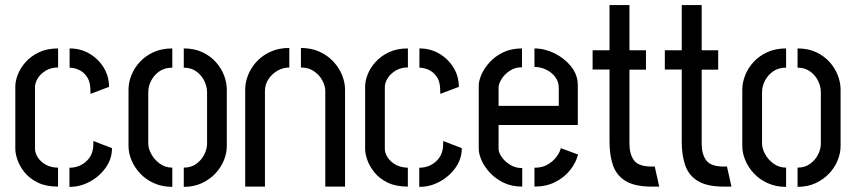

<svg xmlns="http://www.w3.org/2000/svg" viewBox="-20 -726 3324 747"><path d="M205.8 0Q159.2 0 127.2 -15.6Q95.2 -31.2 76 -55Q56.8 -78.8 48.2 -103.5Q39.6 -128.2 39.6 -146.6V-390Q39.6 -411.2 49.6 -436.6Q59.6 -462 80.2 -485Q100.8 -508 132.2 -522.8Q163.6 -537.6 206 -537.6V-463.6Q178.2 -463.6 157.8 -451Q137.4 -438.4 126.8 -421Q116.2 -403.6 116.2 -387.4V-146.6Q116.2 -130.6 127.2 -113.5Q138.2 -96.4 158.3 -85.2Q178.4 -74 205.8 -73.6ZM250.2 1V-73.4Q274.2 -73.4 294.4 -83.5Q314.6 -93.6 327.8 -112.1Q341 -130.6 342.8 -155.8L343.4 -177.4L415.6 -149.6Q416 -109 392 -74.6Q368 -40.2 329.9 -19.4Q291.8 1.4 250.2 1ZM332 -360.8 331.4 -383.6Q329.6 -412 317.1 -429.1Q304.6 -446.2 286.7 -454.4Q268.8 -462.6 250.8 -462.6V-537.6Q293.4 -537.6 328 -517.3Q362.6 -497 383.4 -463.1Q404.2 -429.2 404.2 -388Z M650.4 1Q610.8 1 579.2 -13.2Q547.6 -27.4 525.6 -50.8Q503.6 -74.2 491.8 -102.2Q480 -130.2 480 -157.8V-377.2Q480 -404.8 491.2 -433.2Q502.4 -461.6 524.3 -485.3Q546.2 -509 578 -523.3Q609.8 -537.6 650.4 -537.6V-462.8Q620.4 -462.8 599.7 -448.2Q579 -433.6 567.9 -411.7Q556.8 -389.8 556.8 -367V-167.6Q556.8 -148.2 568.8 -126.3Q580.8 -104.4 602 -89.1Q623.2 -73.8 650.4 -73.8ZM695 1V-73.8Q723.4 -73.8 743.7 -88.5Q764 -103.2 774.8 -124.8Q785.6 -146.4 785.6 -166.4V-367Q785.6 -389.2 775 -411.1Q764.4 -433 744.1 -447.9Q723.8 -462.8 695 -462.8V-537.6Q735.6 -537.6 766.5 -523.3Q797.4 -509 819 -485.3Q840.6 -461.6 851.5 -433.2Q862.4 -404.8 862.4 -377.2V-157.8Q862.4 -130.2 850.9 -101.9Q839.4 -73.6 817.4 -50.5Q795.4 -27.4 764.7 -13.2Q734 1 695 1Z M934 -377.8Q934 -406 945.5 -434.7Q957 -463.4 979.2 -487.1Q1001.4 -510.8 1033.2 -525.1Q1065 -539.4 1105.6 -539.4V-463.4Q1081 -463.4 1059.4 -450.9Q1037.8 -438.4 1024.3 -417.7Q1010.8 -397 1010.8 -372.4V0H934ZM1245.6 -372.4Q1245.6 -391 1234.7 -412Q1223.8 -433 1202.6 -448.2Q1181.4 -463.4 1150.8 -463.4V-539.4Q1191.4 -539.4 1223.2 -524.8Q1255 -510.2 1277.2 -486.2Q1299.4 -462.2 1310.9 -433.8Q1322.4 -405.4 1322.4 -377.8V0H1245.6Z M1566.8 0Q1520.2 0 1488.2 -15.6Q1456.2 -31.2 1437 -55Q1417.8 -78.8 1409.2 -103.5Q1400.6 -128.2 1400.6 -146.6V-390Q1400.6 -411.2 1410.6 -436.6Q1420.6 -462 1441.2 -485Q1461.8 -508 1493.2 -522.8Q1524.6 -537.6 1567 -537.6V-463.6Q1539.2 -463.6 1518.8 -451Q1498.4 -438.4 1487.8 -421Q1477.2 -403.6 1477.2 -387.4V-146.6Q1477.2 -130.6 1488.2 -113.5Q1499.2 -96.4 1519.3 -85.2Q1539.4 -74 1566.8 -73.6ZM1611.2 1V-73.4Q1635.2 -73.4 1655.4 -83.5Q1675.6 -93.6 1688.8 -112.1Q1702 -130.6 1703.8 -155.8L1704.4 -177.4L1776.6 -149.6Q1777 -109 1753 -74.6Q1729 -40.2 1690.9 -19.4Q1652.8 1.4 1611.2 1ZM1693 -360.8 1692.4 -383.6Q1690.6 -412 1678.1 -429.1Q1665.6 -446.2 1647.7 -454.4Q1629.8 -462.6 1611.8 -462.6V-537.6Q1654.4 -537.6 1689 -517.3Q1723.6 -497 1744.4 -463.1Q1765.2 -429.2 1765.2 -388Z M2011.8 0Q1970.2 0 1938.5 -15.6Q1906.8 -31.2 1885.4 -54.7Q1864 -78.2 1853.3 -103Q1842.6 -127.8 1842.6 -146.6V-393Q1842.6 -411.8 1853.3 -436.3Q1864 -460.8 1885.3 -484.1Q1906.6 -507.4 1938.1 -522.5Q1969.6 -537.6 2010.8 -537.6V-464.4Q1984 -464.4 1963.7 -450.9Q1943.4 -437.4 1931.6 -418.9Q1919.8 -400.4 1919.8 -384.6V-314.2H2154V-384.2Q2154 -408.6 2140 -426.8Q2126 -445 2104.4 -455.3Q2082.8 -465.6 2059.4 -465.6V-537.6Q2098.6 -537.6 2137.3 -518.6Q2176 -499.6 2202 -467.4Q2228 -435.2 2228 -394V-239.8H1919.8V-146.6Q1919.8 -133 1931.6 -115.6Q1943.4 -98.2 1964.3 -85.1Q1985.2 -72 2011.8 -72ZM2059.4 0V-73.4Q2089.4 -73.4 2110.6 -85.8Q2131.8 -98.2 2144.9 -115.7Q2158 -133.2 2162 -149.6L2229 -124.8Q2220.8 -92.8 2198 -64.1Q2175.2 -35.4 2140.1 -17.7Q2105 0 2059.4 0Z M2511.8 0Q2448.4 -0.6 2413.5 -22.1Q2378.6 -43.6 2365 -82.7Q2351.4 -121.8 2351.4 -174.8V-455.4H2285.6V-530.4H2351.4V-706.4H2429V-530.4H2493.2V-455H2429V-165.4Q2429 -126.8 2446.5 -102.4Q2464 -78 2515.2 -78H2527.4L2544.8 0Z M2792.8 0Q2729.4 -0.6 2694.5 -22.1Q2659.6 -43.6 2646 -82.7Q2632.4 -121.8 2632.4 -174.8V-455.4H2566.6V-530.4H2632.4V-706.4H2710V-530.4H2774.2V-455H2710V-165.4Q2710 -126.8 2727.5 -102.4Q2745 -78 2796.2 -78H2808.4L2825.8 0Z M3038.4 1Q2998.8 1 2967.2 -13.2Q2935.6 -27.4 2913.6 -50.8Q2891.6 -74.2 2879.8 -102.2Q2868 -130.2 2868 -157.8V-377.2Q2868 -404.8 2879.2 -433.2Q2890.4 -461.6 2912.3 -485.3Q2934.2 -509 2966 -523.3Q2997.8 -537.6 3038.4 -537.6V-462.8Q3008.4 -462.8 2987.7 -448.2Q2967 -433.6 2955.9 -411.7Q2944.8 -389.8 2944.8 -367V-167.6Q2944.8 -148.2 2956.8 -126.3Q2968.8 -104.4 2990 -89.1Q3011.2 -73.8 3038.4 -73.8ZM3083 1V-73.8Q3111.4 -73.8 3131.7 -88.5Q3152 -103.2 3162.8 -124.8Q3173.6 -146.4 3173.6 -166.4V-367Q3173.6 -389.2 3163 -411.1Q3152.4 -433 3132.1 -447.9Q3111.8 -462.8 3083 -462.8V-537.6Q3123.6 -537.6 3154.5 -523.3Q3185.4 -509 3207 -485.3Q3228.6 -461.6 3239.5 -433.2Q3250.4 -404.8 3250.4 -377.2V-157.8Q3250.4 -130.2 3238.9 -101.9Q3227.4 -73.6 3205.4 -50.5Q3183.4 -27.4 3152.7 -13.2Q3122 1 3083 1Z"/></svg>

Font: Stick No Bills ExtraLight
Style: Regular
Weight: 200
Designer: Kosala Senevirathne, Siva Puranthara, Lasantha Premarathna, Tharique Azeez
Foundry: mooniak
Version: Version 2.000